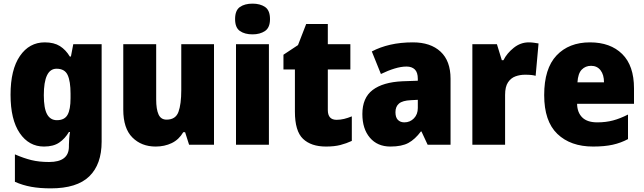

<svg xmlns="http://www.w3.org/2000/svg" viewBox="-20 -796 3543 1056"><path d="M226 -563Q277 -563 309.5 -542.5Q342 -522 364 -485H370L383 -553H539V-17Q539 108 471 174Q403 240 259 240Q199 240 152 231.5Q105 223 62 204V53Q110 74 152.5 84.5Q195 95 250 95Q359 95 359 10V1Q359 -13 360.5 -32.5Q362 -52 365 -70H359Q338 -34 306 -12Q274 10 222 10Q139 10 88.5 -64Q38 -138 38 -275Q38 -413 89.5 -488Q141 -563 226 -563ZM291 -418Q221 -418 221 -272Q221 -200 239 -167.5Q257 -135 293 -135Q335 -135 351.5 -164.5Q368 -194 368 -256V-281Q368 -349 352 -383.5Q336 -418 291 -418Z M1157 -553V0H1020L998 -69H988Q964 -28 924.5 -9Q885 10 836 10Q758 10 708 -40Q658 -90 658 -193V-553H839V-249Q839 -195 852 -166.5Q865 -138 896 -138Q946 -138 961.5 -180.5Q977 -223 977 -300V-553Z M1369 -776Q1411 -776 1438 -757.5Q1465 -739 1465 -691Q1465 -644 1437.5 -625.5Q1410 -607 1369 -607Q1326 -607 1299.5 -625.5Q1273 -644 1273 -691Q1273 -739 1299.5 -757.5Q1326 -776 1369 -776ZM1459 -553V0H1278V-553Z M1831 -137Q1852 -137 1872.5 -142Q1893 -147 1915 -156V-21Q1885 -7 1852 1.5Q1819 10 1773 10Q1691 10 1646.5 -32.5Q1602 -75 1602 -182V-414H1539V-495L1619 -548L1664 -664H1783V-553H1907V-414H1783V-191Q1783 -137 1831 -137Z M2251 -563Q2348 -563 2403 -512Q2458 -461 2458 -363V0H2332L2298 -73H2295Q2263 -30 2226.5 -10Q2190 10 2127 10Q2056 10 2014.5 -38.5Q1973 -87 1973 -169Q1973 -258 2029.5 -301Q2086 -344 2193 -349L2278 -352V-362Q2278 -398 2261.5 -414Q2245 -430 2216 -430Q2186 -430 2150 -419Q2114 -408 2075 -389L2025 -513Q2070 -537 2126.5 -550Q2183 -563 2251 -563ZM2240 -245Q2194 -243 2174.5 -226.5Q2155 -210 2155 -179Q2155 -150 2168.5 -136.5Q2182 -123 2204 -123Q2235 -123 2256.5 -145Q2278 -167 2278 -202V-247Z M2888 -563Q2902 -563 2916.5 -561Q2931 -559 2942 -557L2926 -379Q2916 -382 2902.5 -383.5Q2889 -385 2867 -385Q2840 -385 2815 -376Q2790 -367 2774 -343Q2758 -319 2758 -274V0H2578V-553H2713L2740 -465H2749Q2768 -503 2805.5 -533Q2843 -563 2888 -563Z M3225 -563Q3337 -563 3402 -499Q3467 -435 3467 -310V-225H3154Q3155 -177 3182.5 -150Q3210 -123 3265 -123Q3312 -123 3351.5 -133.5Q3391 -144 3434 -166V-31Q3395 -10 3350 0Q3305 10 3242 10Q3118 10 3045.5 -59.5Q2973 -129 2973 -273Q2973 -419 3041 -491Q3109 -563 3225 -563ZM3231 -434Q3200 -434 3179.5 -413Q3159 -392 3156 -343H3302Q3302 -385 3283 -409.5Q3264 -434 3231 -434Z"/></svg>

Font: Noto Sans Lao Looped SemiCondensed Black
Style: Regular
Weight: 900
Width: 4
Designer: Mark Frömberg, Ben Mitchell
Foundry: The Fontpad Ltd
Version: Version 1.002; ttfautohint (v1.8.4.7-5d5b)